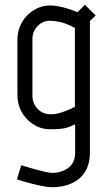

<svg xmlns="http://www.w3.org/2000/svg" viewBox="-20 -533 459 805"><path d="M294 -416Q256 -436 231 -441Q206 -446 189 -446Q159 -446 137.5 -423.5Q116 -401 116 -370V-132Q116 -100 137.5 -77Q159 -54 190 -54Q198 -54 206 -54.5Q214 -55 225.5 -58Q237 -61 253.5 -67Q270 -73 294 -85ZM357 107Q357 145 344.5 172.5Q332 200 310 217.5Q288 235 259.5 243.5Q231 252 198 252Q182 252 157 247Q132 242 109 236Q81 229 51 219L69 160Q98 169 124 176Q146 182 167 187Q188 192 198 192Q237 192 266 171Q295 150 295 108V-12Q263 4 240 6.5Q217 9 200 9H190Q161 9 136.5 -2.5Q112 -14 93 -33.5Q74 -53 63.5 -79Q53 -105 53 -135V-366Q53 -396 63.5 -422Q74 -448 93 -467.5Q112 -487 136.5 -498.5Q161 -510 190 -510Q212 -510 241.5 -503Q271 -496 305 -482L336 -513L381 -468L357 -445Z"/></svg>

Font: Marvel
Style: Bold
Weight: 700
Designer: Carolina Trebol
Foundry: Carolina Trebol
Version: Version 1.001